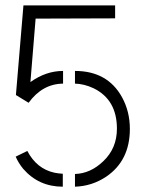

<svg xmlns="http://www.w3.org/2000/svg" viewBox="-20 -704 548 724"><path d="M40 -345.7 68.4 -683.6H414.1V-634.8L114.3 -633.8L94.7 -394.5Q153.3 -436.5 217.8 -436.5V-388.7Q139.6 -387.7 87.9 -316.4ZM262.7 0V-47.9Q321.3 -49.8 369.1 -95.7Q420.9 -144.5 420.9 -218.8Q420.9 -328.1 333 -371.1Q297.9 -387.7 262.7 -388.7V-436.5Q385.7 -436.5 440.4 -336.9Q469.7 -283.2 469.7 -217.8Q469.7 -98.6 380.9 -38.1Q327.1 -2 262.7 0ZM39.1 -113.3 83 -134.8Q118.2 -67.4 185.5 -52.7Q200.2 -49.8 216.8 -48.8V0Q126 0 67.4 -67.4Q49.8 -88.9 39.1 -113.3Z"/></svg>

Font: Post No Bills Jaffna
Style: Regular
Weight: 400
Designer: Kosala Senevirathne, Siva Puranthara, Lasantha Premarathna, Tharique Azeez
Foundry: Mooniak
Version: Version 1.220 ; ttfautohint (v1.6)